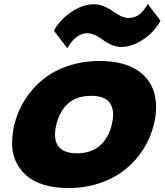

<svg xmlns="http://www.w3.org/2000/svg" viewBox="-20 -952 843 982"><path d="M445.8 -461.9Q373.5 -461.9 329.3 -423.6Q285.2 -385.3 268.1 -314.9Q251 -245.1 276.6 -206.5Q302.2 -168 374 -168Q445.8 -168 490.2 -206.5Q534.7 -245.1 551.8 -314.9Q568.8 -384.8 543.2 -423.3Q517.6 -461.9 445.8 -461.9ZM767.1 -314.9Q750 -246.6 712.4 -187.7Q674.8 -128.9 619.9 -84.7Q564.9 -40.5 490 -15.4Q415 9.8 329.1 9.8Q259.8 9.8 205.6 -6.6Q151.4 -22.9 117.2 -52.2Q83 -81.5 63 -122.1Q43 -162.6 42 -211.2Q41 -259.8 53.2 -314.9Q70.3 -383.8 107.7 -442.6Q145 -501.5 199.5 -545.7Q253.9 -589.8 328.9 -615Q403.8 -640.1 490.2 -640.1Q548.3 -640.1 595.7 -628.7Q643.1 -617.2 676.8 -596.4Q710.4 -575.7 733.6 -546.4Q756.8 -517.1 767.6 -480.7Q778.3 -444.3 778.3 -402.6Q778.3 -360.8 767.1 -314.9ZM735.8 -932.1 800.8 -846.2Q767.6 -786.1 710.9 -749Q654.3 -711.9 600.1 -711.9Q552.7 -711.9 501 -752Q497.1 -754.4 489.5 -759.3Q481.9 -764.2 475.8 -767.8Q469.7 -771.5 462.9 -773.9Q442.4 -782.2 424.8 -782.2Q397.9 -782.2 371.6 -762.7Q345.2 -743.2 324.2 -705.1L255.9 -794.9Q284.7 -849.6 343.5 -889.9Q402.3 -930.2 459 -930.2Q508.3 -930.2 561 -892.1Q585.9 -875.5 599.1 -869.1Q622.6 -859.9 634.8 -859.9Q667 -859.9 690.7 -876.7Q714.4 -893.6 735.8 -932.1Z"/></svg>

Font: Sinkin Sans 900 X Black Italic
Style: Regular
Weight: 950
Italic angle: -112°
Designer: Keith Bates
Foundry: K-Type
Version: Sinkin Sans (version 1.0)  by Keith Bates   •   © 2014   www